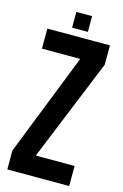

<svg xmlns="http://www.w3.org/2000/svg" viewBox="-138 -989 674 1049"><g transform="rotate(15 199.0 -464.5)"><path d="M16 0V-107L244.5 -686.5H28V-800H382V-690.5L146.5 -113.5H366V0ZM157.5 -840V-929H246.5V-840Z"/></g></svg>

Font: Big Shoulders
Style: Bold
Weight: 700
Designer: Patric King
Foundry: XO Type Co
Version: Version 2.002